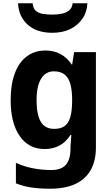

<svg xmlns="http://www.w3.org/2000/svg" viewBox="-20 -898 684 1171"><path d="M285 253Q225 253 174.5 246Q124 239 77 220V95Q130 119 184 129Q238 139 294 139Q354 139 382 106.5Q410 74 410 7V-5L415 -75H410Q381 -30 341.5 -9.5Q302 11 252 11Q155 11 100 -68.5Q45 -148 45 -287Q45 -383 70.5 -451Q96 -519 144 -554.5Q192 -590 258 -590Q308 -590 348.5 -568.5Q389 -547 418 -504H420L432 -580H565V1Q565 82 533.5 138.5Q502 195 439.5 224Q377 253 285 253ZM310 -112Q350 -112 374 -129Q398 -146 409 -184.5Q420 -223 420 -287Q420 -347 409 -386Q398 -425 373.5 -444Q349 -463 308 -463Q275 -463 251.5 -443Q228 -423 215.5 -384Q203 -345 203 -287Q203 -198 229 -155Q255 -112 310 -112ZM299 -698Q204 -698 149 -747.5Q94 -797 90 -878H179Q182 -847 198 -832.5Q214 -818 240.5 -813.5Q267 -809 300 -809Q330 -809 357 -814.5Q384 -820 402 -835Q420 -850 423 -878H513Q511 -826 483.5 -785Q456 -744 409 -721Q362 -698 299 -698Z"/></svg>

Font: Menbere
Style: Regular
Weight: 400
Designer: Aleme Tadesse
Foundry: Sorkin Type Co
Version: Version 1.000